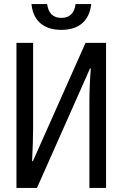

<svg xmlns="http://www.w3.org/2000/svg" viewBox="-20 -925 603 945"><path d="M61 0V-714H143V-295Q143 -260 141.5 -217Q140 -174 138 -132H142L401 -714H502V0H420V-425Q420 -464 422 -508.5Q424 -553 427 -588H423L162 0ZM282 -778Q217 -778 179 -810.5Q141 -843 135 -905H212Q221 -837 282 -837Q343 -837 352 -905H429Q422 -843 384.5 -810.5Q347 -778 282 -778Z"/></svg>

Font: Noto Sans Mono SemiCondensed
Style: Regular
Weight: 400
Width: 4
Designer: Monotype Design Team
Foundry: Monotype Imaging Inc.
Version: Version 2.014